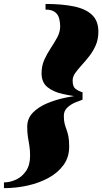

<svg xmlns="http://www.w3.org/2000/svg" viewBox="-60 -800 517 970"><path d="M-40 150.5V121.5Q-9 121.5 21.5 107.2Q52 93 72 63.2Q92 33.5 92 -13Q92 -41 88.5 -62.8Q85 -84.5 81.2 -107Q77.5 -129.5 77.5 -159.5Q77.5 -201.5 106 -230.8Q134.5 -260 178.5 -278.2Q222.5 -296.5 270.2 -306.5Q318 -316.5 357 -320V-296.5Q342 -291.5 319.5 -282Q297 -272.5 279.8 -256.2Q262.5 -240 262.5 -214.5Q262.5 -190.5 266.5 -175.2Q270.5 -160 276 -145.5Q281.5 -131 285.5 -111.2Q289.5 -91.5 289.5 -58.5Q289.5 -6.5 261.8 32.5Q234 71.5 186.8 97.8Q139.5 124 80.8 137.2Q22 150.5 -40 150.5ZM357 -309.5Q305 -314.5 257.5 -325Q210 -335.5 180 -359.5Q150 -383.5 150 -430Q150 -467.5 164.2 -498.8Q178.5 -530 197 -557.8Q215.5 -585.5 229.8 -612.2Q244 -639 244 -667.5Q244 -689 238.5 -708.2Q233 -727.5 217 -739.5Q201 -751.5 170 -751.5V-780Q252.5 -780 312.5 -767.8Q372.5 -755.5 404.8 -725Q437 -694.5 437 -640Q437 -602 423.8 -571.5Q410.5 -541 391.2 -516.5Q372 -492 352.8 -471Q333.5 -450 320.2 -431.2Q307 -412.5 307 -393.5Q307 -362.5 320.8 -351.8Q334.5 -341 357 -333.5Z"/></svg>

Font: Bodoni Moda 11pt Black
Style: Italic
Weight: 900
Italic angle: -13°
Designer: Owen Earl
Foundry: indestructible type
Version: Version 2.004